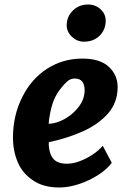

<svg xmlns="http://www.w3.org/2000/svg" viewBox="-20 -824 572 852"><path d="M243.5 8Q172.5 8 127.5 -23Q80.5 -53.5 59 -103.8Q37.5 -154 37.5 -214.5Q38 -312.5 79 -393.5Q119 -474 189 -519Q259 -564 345.5 -564Q424 -564 463 -527.5Q502 -491 502 -437.5Q502 -369.5 459.8 -321Q417.5 -272.5 347.8 -241.2Q278 -210 196.5 -193V-178.5Q199 -140 217.2 -118.8Q235.5 -97.5 277 -97.5Q304 -97.5 334 -108.8Q364 -120 391.2 -138.2Q418.5 -156.5 436 -177L476 -101.5Q454.5 -72.5 415.5 -47.5Q376.5 -22.5 330.8 -7.2Q285 8 243.5 8ZM196 -274.5Q232 -276 269 -297.2Q306 -318.5 330.8 -352Q355.5 -385.5 355.5 -423.5Q355.5 -475.5 311.5 -475.5Q292 -475.5 276.8 -461.5Q261.5 -447.5 245 -425.5Q219.5 -391.5 208.8 -349.2Q198 -307 196 -274.5ZM352 -639Q322.5 -639 299.2 -660.8Q276 -682.5 276 -712Q276 -750 303.2 -777Q330.5 -804 370.5 -804Q403.5 -804 426.2 -783Q449 -762 449 -732.5Q449 -692.5 422.2 -665.8Q395.5 -639 352 -639Z"/></svg>

Font: Merriweather Sans Italic
Style: Bold
Weight: 700
Italic angle: -7.5°
Designer: Eben Sorkin
Foundry: Eben Sorkin
Version: Version 1.008; ttfautohint (v1.7.19-72a1) -l 8 -r 50 -G 200 